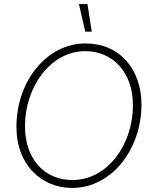

<svg xmlns="http://www.w3.org/2000/svg" viewBox="-20 -920 747 946"><path d="M335 6C533 6 677 -188 677 -404C677 -581 568 -706 402 -706C208 -706 61 -517 61 -296C61 -102 190 6 335 6ZM337 -33C197 -33 103 -139 103 -298C103 -490 228 -668 400 -668C536 -668 635 -564 635 -401C635 -209 511 -33 337 -33ZM400 -764H432L411 -900H369Z"/></svg>

Font: Fixel Text 20240404 ExtraLight
Style: Italic
Weight: 200
Width: 4
Italic angle: -10°
Designer: AlfaBravo + MacPaw
Foundry: Kyrylo Tkachov, Marchela Mozhyna, Serhii Makarenko, Maria Weinstein, Zakhar Kryvoshyya
Version: Version 1.211;Glyphs 3.2 (3225)